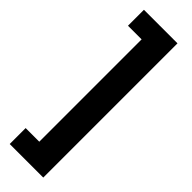

<svg xmlns="http://www.w3.org/2000/svg" viewBox="-343 -857 1056 1056"><g transform="rotate(45 184.5 -329.0)"><path d="M36 193H297V-851H36V-727H142V69H36Z"/></g></svg>

Font: Noto Sans Tamil UI Black
Style: Regular
Weight: 900
Designer: Jelle Bosma - Monotype Design Team
Foundry: Monotype Imaging Inc.
Version: Version 2.004